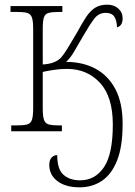

<svg xmlns="http://www.w3.org/2000/svg" viewBox="-20 -562 578 822"><path d="M321 240Q261 240 226 213.5Q191 187 191 144Q191 123 201 112.5Q211 102 225 102Q225 163 252 186.5Q279 210 323 210Q387 210 425 154Q463 98 463 -29Q463 -148 408 -207.5Q353 -267 267 -267Q236 -267 208 -262.5Q180 -258 163 -254V-98Q163 -64 168.5 -48.5Q174 -33 189.5 -29Q205 -25 235 -25H245V0H28V-25H48Q80 -25 95.5 -29Q111 -33 116.5 -48.5Q122 -64 122 -99V-438Q122 -472 116.5 -487.5Q111 -503 95.5 -507Q80 -511 50 -511H25V-536H247V-511H236Q205 -511 189 -507Q173 -503 168 -487.5Q163 -472 163 -439V-286Q217 -289 242 -316Q254 -330 271.5 -358.5Q289 -387 311 -425Q331 -462 348 -488Q365 -514 386 -528Q407 -542 439 -542Q468 -542 486.5 -525.5Q505 -509 505 -484Q505 -451 481 -445Q480 -474 469.5 -490.5Q459 -507 432 -507Q402 -507 382 -480Q362 -453 335 -406Q314 -370 297.5 -341.5Q281 -313 263 -297Q334 -297 388.5 -268Q443 -239 474 -180.5Q505 -122 505 -32Q505 65 481.5 124.5Q458 184 416.5 212Q375 240 321 240Z"/></svg>

Font: Noto Serif SemiCondensed ExtraLight
Style: Regular
Weight: 200
Width: 4
Designer: Monotype Design Team
Foundry: Monotype Imaging Inc.
Version: Version 2.014